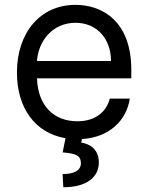

<svg xmlns="http://www.w3.org/2000/svg" viewBox="-20 -573 622 806"><path d="M446 -316.8H135.3C141 -401.6 201 -477.3 296.9 -477.3C387.8 -477.3 446 -409.1 446 -316.8ZM51.1 -268.5C51.1 -119.7 127.5 -14.2 255 7.1L242.9 66.8C296.9 71 319.6 79.5 319.6 112.2C319.6 144.9 286.9 157.7 242.9 157.7L245.7 213.1C343.8 213.1 394.9 170.5 394.9 109.4C394.9 54 358 31.2 321 25.6L323.9 10.7C438.9 3.9 511.4 -67.5 524.9 -159.1H441.1C425.4 -99.4 375.7 -63.9 305.4 -63.9C207 -63.9 139.2 -127.5 135.3 -244.3H531.2V-279.8C531.2 -483 410.5 -552.6 296.9 -552.6C149.1 -552.6 51.1 -436.1 51.1 -268.5Z"/></svg>

Font: Margiela Sans
Style: Regular
Weight: 400
Designer: Stefan Endress, Andreas Faust
Version: Version 1.100;FEAKit 1.0